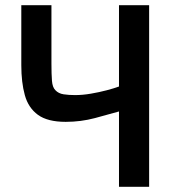

<svg xmlns="http://www.w3.org/2000/svg" viewBox="-20 -719 689 739"><path d="M438 0V-290Q400 -279 345.5 -264.5Q291 -250 233 -250Q163 -250 126 -277Q89 -304 75.5 -353Q62 -402 62 -468V-699H178V-474Q178 -433 180 -408Q182 -383 193 -372Q205 -359 225 -356Q245 -353 269 -353Q298 -353 330 -358.5Q362 -364 390.5 -371.5Q419 -379 438 -386V-699H554V0Z"/></svg>

Font: Ruda
Style: Bold
Weight: 700
Designer: Mariela Monsalve and Angelina Sanchez
Foundry: Mariela Monsalve and Angelina Sanchez
Version: Version 2.000